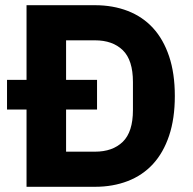

<svg xmlns="http://www.w3.org/2000/svg" viewBox="-20 -718 742 738"><path d="M82 -297H7V-411H82V-698H345Q414 -698 471 -676Q528 -654 568 -610.5Q608 -567 630 -501.5Q652 -436 652 -349Q652 -262 630 -196.5Q608 -131 568 -87.5Q528 -44 471 -22Q414 0 345 0H82ZM345 -135Q413 -135 452 -173Q491 -211 491 -295V-403Q491 -487 452 -525Q413 -563 345 -563H234V-411H353V-297H234V-135Z"/></svg>

Font: Aneliza ExtraBold
Style: Regular
Weight: 800
Designer: Mike Abbink, Paul van der Laan, Pieter van Rosmalen
Foundry: Bold Monday
Version: Version 3.001;September 8, 2019;FontCreator 11.5.0.2425 64-b